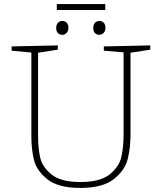

<svg xmlns="http://www.w3.org/2000/svg" viewBox="-20 -916 794 943"><path d="M718 -693V-672L621 -657V-256Q621 -189 607 -134Q593 -79 538.5 -36Q484 7 375 7Q265 7 212 -36Q159 -79 146.5 -131.5Q134 -184 134 -247V-658L37 -667V-688L264 -693V-672L167 -657V-247Q167 -186 178 -140Q189 -94 234.5 -58Q280 -22 375 -22Q472 -22 518.5 -59.5Q565 -97 576 -145Q587 -193 587 -256V-659L490 -667V-688ZM256 -779Q256 -795 264.5 -804Q273 -813 286 -813Q300 -813 308 -804Q316 -795 316 -779Q316 -764 307 -754.5Q298 -745 286 -745Q272 -745 264 -754Q256 -763 256 -779ZM438 -779Q438 -795 446.5 -804Q455 -813 468 -813Q482 -813 490 -804Q498 -795 498 -779Q498 -764 489 -754.5Q480 -745 468 -745Q454 -745 446 -754Q438 -763 438 -779ZM259 -896H497V-867H259Z"/></svg>

Font: Bitter Pro ExtraLight
Style: Regular
Weight: 275
Designer: Sol Matas, and Bitter project Authors
Foundry: Sol Matas
Version: Version 1.010